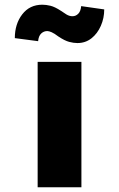

<svg xmlns="http://www.w3.org/2000/svg" viewBox="-20 -796 505 816"><path d="M140 0V-533H326V0ZM309 -613Q293 -613 274 -618Q255 -623 228 -641Q211 -654 199.5 -659Q188 -664 181 -664Q166 -664 155 -653.5Q144 -643 142 -621L43 -634Q43 -694 74.5 -735Q106 -776 160 -776Q176 -776 194.5 -771.5Q213 -767 239 -750Q250 -742 262.5 -734.5Q275 -727 288 -727Q302 -727 312.5 -737.5Q323 -748 325 -770L423 -756Q423 -719 408.5 -686Q394 -653 368.5 -633Q343 -613 309 -613Z"/></svg>

Font: Lexend Giga ExtraBold
Style: Regular
Weight: 800
Designer: Bonnie Shaver-Troup, Thomas Jockin
Foundry: Lexend
Version: Version 1.007